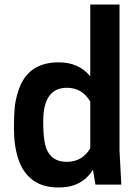

<svg xmlns="http://www.w3.org/2000/svg" viewBox="-20 -820 609 853"><path d="M241 13Q169 13 125 -20.5Q81 -54 61.5 -113Q42 -172 42 -249Q42 -303 45 -339Q48 -375 61 -415Q101 -543 241 -543Q330 -543 381 -481V-800H511V-150L519 0H404L393 -66Q344 13 241 13ZM277 -101Q345 -101 381 -161V-369Q345 -430 277 -430Q172 -430 172 -281Q172 -229 177 -197Q190 -101 277 -101Z"/></svg>

Font: Tanohe Sans SemiBold
Style: Regular
Weight: 600
Designer: Village Type and Design LLC & Cristiano Sobral
Foundry: Cooper Hewitt Smithsonian Design Museum
Version: Version 1.00;September 29, 2021;FontCreator 13.0.0.2655 64-b